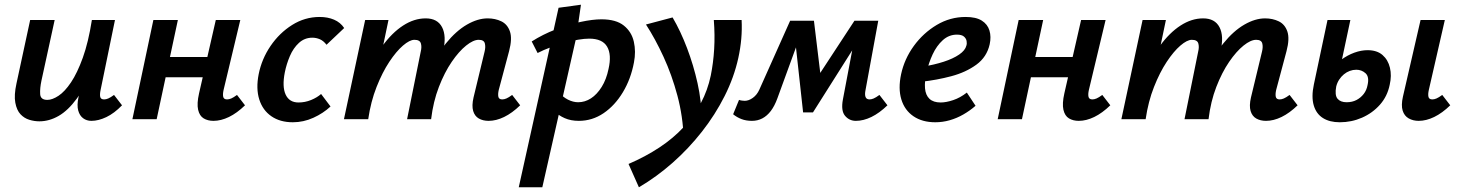

<svg xmlns="http://www.w3.org/2000/svg" viewBox="-20 -506 6201 815"><path d="M147 9Q126 9 104.5 2.5Q83 -4 67 -21Q51 -38 45 -70Q39 -102 50 -152L108 -421H212L156 -164Q149 -131 150.5 -106.5Q152 -82 181 -82Q202 -82 228.5 -99.5Q255 -117 281.5 -156.5Q308 -196 331.5 -261Q355 -326 370 -421H429Q406 -303 374.5 -220.5Q343 -138 306 -87.5Q269 -37 229 -14Q189 9 147 9ZM368 7Q348 7 333 -4Q318 -15 312 -37Q306 -59 313 -92L383 -421H468L407 -124Q403 -105 405.5 -94.5Q408 -84 422 -84Q430 -84 439.5 -88Q449 -92 464 -103L498 -59Q465 -25 431.5 -9Q398 7 368 7Z M886 7Q862 7 844.5 -3.5Q827 -14 821 -40Q815 -66 825 -110L896 -421H1000L929 -124Q925 -106 927.5 -95Q930 -84 944 -84Q952 -84 961.5 -88Q971 -92 986 -103L1020 -59Q986 -26 952 -9.5Q918 7 886 7ZM542 0 631 -421H735L645 0ZM627 -178 645 -264H915L896 -178Z M1223 13Q1169 13 1132 -12.5Q1095 -38 1080.5 -84Q1066 -130 1078 -191Q1091 -256 1128.5 -311Q1166 -366 1220 -400Q1274 -434 1337 -434Q1371 -434 1398 -422.5Q1425 -411 1441 -387L1366 -316Q1353 -333 1337.5 -339.5Q1322 -346 1306 -346Q1273 -346 1249 -324Q1225 -302 1210.5 -268Q1196 -234 1189 -199Q1177 -138 1192.5 -104.5Q1208 -71 1247 -71Q1275 -71 1300.5 -81.5Q1326 -92 1343 -107L1383 -54Q1352 -25 1310 -6Q1268 13 1223 13Z M2054 7Q2030 7 2012.5 -3Q1995 -13 1988.5 -35Q1982 -57 1990 -92L2037 -287Q2042 -307 2038 -322Q2034 -337 2012 -337Q1989 -337 1958.5 -312.5Q1928 -288 1897.5 -243.5Q1867 -199 1843 -137Q1819 -75 1810 0H1738Q1760 -108 1795 -188.5Q1830 -269 1873 -322Q1916 -375 1962 -401.5Q2008 -428 2050 -428Q2082 -428 2108 -415.5Q2134 -403 2144.5 -372.5Q2155 -342 2141 -289L2097 -124Q2093 -106 2095.5 -95Q2098 -84 2112 -84Q2120 -84 2129.5 -88Q2139 -92 2154 -103L2188 -59Q2154 -26 2120 -9.5Q2086 7 2054 7ZM1440 0 1530 -421H1629L1541 0ZM1478 0Q1498 -97 1530 -175.5Q1562 -254 1603 -310.5Q1644 -367 1691 -397.5Q1738 -428 1787 -428Q1837 -428 1856.5 -390.5Q1876 -353 1861 -289L1793 0H1708L1766 -287Q1771 -307 1766.5 -322Q1762 -337 1739 -337Q1719 -337 1690.5 -312.5Q1662 -288 1632.5 -243.5Q1603 -199 1578.5 -137Q1554 -75 1543 0Z M2182 289 2351 -473 2446 -486 2426 -347 2282 289ZM2437 7Q2403 7 2377 -4.5Q2351 -16 2334 -33.5Q2317 -51 2309 -69L2349 -117Q2369 -94 2391 -83Q2413 -72 2434 -72Q2463 -72 2488.5 -88.5Q2514 -105 2534 -137Q2554 -169 2563 -213Q2577 -274 2557 -308Q2537 -342 2481 -342Q2461 -342 2434 -337.5Q2407 -333 2377 -324.5Q2347 -316 2317 -305Q2287 -294 2262 -281L2237 -330Q2284 -360 2338.5 -381Q2393 -402 2444.5 -413Q2496 -424 2533 -424Q2595 -424 2628 -397.5Q2661 -371 2670.5 -329Q2680 -287 2671 -241Q2658 -171 2624 -114.5Q2590 -58 2542 -25.5Q2494 7 2437 7Z M2692 289 2648 190Q2720 159 2779 120Q2838 81 2882 33.5Q2926 -14 2955 -68.5Q2984 -123 2997 -185Q3008 -239 3011.5 -298Q3015 -357 3010 -421H3128Q3130 -381 3126.5 -341Q3123 -301 3114 -260Q3096 -178 3056 -98.5Q3016 -19 2959.5 53Q2903 125 2835 185Q2767 245 2692 289ZM2882 82Q2879 -12 2855.5 -100Q2832 -188 2796.5 -265Q2761 -342 2722 -402L2835 -432Q2869 -374 2896.5 -301.5Q2924 -229 2941 -152.5Q2958 -76 2958 -3Z M3613 7Q3585 7 3567 -14.5Q3549 -36 3558 -84L3611 -364L3658 -388L3431 -29H3389L3353 -357L3381 -418H3435L3467 -154H3434L3607 -418H3708L3654 -124Q3650 -105 3654 -94.5Q3658 -84 3671 -84Q3679 -84 3688.5 -88Q3698 -92 3713 -103L3747 -59Q3713 -26 3679 -9.5Q3645 7 3613 7ZM3172 7Q3147 7 3127.5 -0.5Q3108 -8 3092 -21L3117 -82Q3122 -80 3129.5 -79Q3137 -78 3141 -78Q3158 -78 3175.5 -90.5Q3193 -103 3203 -125L3334 -418H3400L3280 -89Q3268 -56 3252 -35Q3236 -14 3216 -3.5Q3196 7 3172 7Z M3950 13Q3895 13 3857.5 -12.5Q3820 -38 3806 -84Q3792 -130 3805 -191Q3819 -256 3859 -311Q3899 -366 3956 -400Q4013 -434 4079 -434Q4123 -434 4147.5 -418.5Q4172 -403 4180 -376.5Q4188 -350 4181 -318Q4169 -264 4124.5 -231.5Q4080 -199 4018 -182.5Q3956 -166 3891 -159L3896 -223Q3946 -231 3986 -244Q4026 -257 4051.5 -274.5Q4077 -292 4082 -312Q4085 -321 4083 -332Q4081 -343 4071.5 -351Q4062 -359 4042 -359Q4008 -359 3982 -335.5Q3956 -312 3939 -275.5Q3922 -239 3913 -199Q3904 -160 3906.5 -131Q3909 -102 3925.5 -86.5Q3942 -71 3973 -71Q3996 -71 4026 -81Q4056 -91 4084 -113L4121 -57Q4097 -36 4069 -20Q4041 -4 4011 4.5Q3981 13 3950 13Z M4559 7Q4535 7 4517.5 -3.5Q4500 -14 4494 -40Q4488 -66 4498 -110L4569 -421H4673L4602 -124Q4598 -106 4600.5 -95Q4603 -84 4617 -84Q4625 -84 4634.5 -88Q4644 -92 4659 -103L4693 -59Q4659 -26 4625 -9.5Q4591 7 4559 7ZM4215 0 4304 -421H4408L4318 0ZM4300 -178 4318 -264H4588L4569 -178Z M5354 7Q5330 7 5312.5 -3Q5295 -13 5288.5 -35Q5282 -57 5290 -92L5337 -287Q5342 -307 5338 -322Q5334 -337 5312 -337Q5289 -337 5258.5 -312.5Q5228 -288 5197.5 -243.5Q5167 -199 5143 -137Q5119 -75 5110 0H5038Q5060 -108 5095 -188.5Q5130 -269 5173 -322Q5216 -375 5262 -401.5Q5308 -428 5350 -428Q5382 -428 5408 -415.5Q5434 -403 5444.5 -372.5Q5455 -342 5441 -289L5397 -124Q5393 -106 5395.5 -95Q5398 -84 5412 -84Q5420 -84 5429.5 -88Q5439 -92 5454 -103L5488 -59Q5454 -26 5420 -9.5Q5386 7 5354 7ZM4740 0 4830 -421H4929L4841 0ZM4778 0Q4798 -97 4830 -175.5Q4862 -254 4903 -310.5Q4944 -367 4991 -397.5Q5038 -428 5087 -428Q5137 -428 5156.5 -390.5Q5176 -353 5161 -289L5093 0H5008L5066 -287Q5071 -307 5066.5 -322Q5062 -337 5039 -337Q5019 -337 4990.5 -312.5Q4962 -288 4932.5 -243.5Q4903 -199 4878.5 -137Q4854 -75 4843 0Z M5667 13Q5624 13 5595.5 -5Q5567 -23 5556.5 -59Q5546 -95 5557 -147L5615 -421H5712L5652 -139Q5645 -102 5657.5 -87Q5670 -72 5696 -72Q5720 -72 5738 -81.5Q5756 -91 5768.5 -107Q5781 -123 5785 -145Q5793 -180 5776.5 -195Q5760 -210 5737 -210Q5723 -210 5709.5 -205Q5696 -200 5684.5 -190.5Q5673 -181 5664.5 -168Q5656 -155 5652 -139H5591Q5604 -175 5625.5 -204Q5647 -233 5673.5 -252.5Q5700 -272 5729 -282.5Q5758 -293 5785 -293Q5825 -293 5848.5 -272.5Q5872 -252 5880 -218.5Q5888 -185 5879 -146Q5869 -97 5837.5 -61.5Q5806 -26 5761.5 -6.5Q5717 13 5667 13ZM6002 7Q5978 7 5959.5 -3.5Q5941 -14 5934 -36.5Q5927 -59 5935 -95L6010 -421H6113L6045 -124Q6041 -106 6043.5 -95Q6046 -84 6060 -84Q6068 -84 6077.5 -88Q6087 -92 6102 -103L6136 -59Q6102 -26 6068 -9.5Q6034 7 6002 7Z"/></svg>

Font: Ysabeau Infant
Style: Bold Italic
Weight: 700
Italic angle: -12°
Designer: Christian Thalmann (Catharsis Fonts)
Version: Version 2.001;gftools[0.9.30]; featfreeze: ss01,ss02,lnum